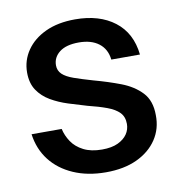

<svg xmlns="http://www.w3.org/2000/svg" viewBox="-65 -568 597 640"><g transform="rotate(-10 233.5 -248.0)"><path d="M244 12Q182 12 134 -9Q86 -30 57 -67.5Q28 -105 21 -156H123Q128 -133 142 -112Q156 -91 181.5 -78Q207 -65 244 -65Q277 -65 298 -75Q319 -85 329.5 -100.5Q340 -116 340 -135Q340 -159 326 -173.5Q312 -188 285 -198Q258 -208 221 -217Q190 -226 158.5 -236Q127 -246 100.5 -261.5Q74 -277 58 -301Q42 -325 42 -361Q42 -402 65 -435.5Q88 -469 130 -488.5Q172 -508 230 -508Q312 -508 363.5 -468.5Q415 -429 423 -355H326Q322 -391 296.5 -410.5Q271 -430 229 -430Q186 -430 163.5 -412.5Q141 -395 141 -368Q141 -350 153.5 -338Q166 -326 191.5 -317Q217 -308 255 -297Q303 -284 345 -268Q387 -252 413.5 -224Q440 -196 440 -147Q441 -101 417 -65Q393 -29 349 -8.5Q305 12 244 12Z"/></g></svg>

Font: DM Sans 36pt Medium
Style: Regular
Weight: 500
Designer: Colophon Foundry, Jonny Pinhorn
Foundry: Colophon Foundry
Version: Version 4.004;gftools[0.9.30]